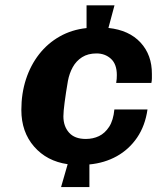

<svg xmlns="http://www.w3.org/2000/svg" viewBox="-20 -714 640 742"><path d="M216 9 241.5 -79.5Q161 -91 111.8 -147.5Q62.5 -204 62.5 -289Q62.5 -352.5 80.2 -407.2Q98 -462 131.2 -504.5Q164.5 -547 211 -573.2Q257.5 -599.5 314.5 -605.5V-693.5H422.5L399 -606Q479 -597.5 523.2 -549.5Q567.5 -501.5 567 -428Q567 -420 567 -411.2Q567 -402.5 565 -393.5H429Q430.5 -401.5 431 -409.2Q431.5 -417 431.5 -424Q431.5 -466 408.8 -486.8Q386 -507.5 353 -507.5Q320 -507.5 297.2 -493Q274.5 -478.5 261.2 -454.5Q248 -430.5 242.5 -401.5Q234.5 -355 229.8 -318.8Q225 -282.5 225 -264.5Q225 -226 246.8 -201.5Q268.5 -177 311.5 -177Q339.5 -177 362.5 -188Q385.5 -199 401.8 -224Q418 -249 422 -291H550Q541 -228 509.8 -182.2Q478.5 -136.5 431.2 -110.2Q384 -84 325.5 -78.5V9Z"/></svg>

Font: Chivo Mono Medium
Style: Italic
Weight: 500
Italic angle: -8.05°
Monospace: yes
Designer: Hector Gatti
Foundry: Omnibus-Type
Version: Version 1.008